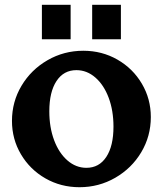

<svg xmlns="http://www.w3.org/2000/svg" viewBox="-20 -777 680 802"><path d="M30 -272Q30 -352 70 -419Q110 -486 178.5 -525.5Q247 -565 328 -565Q406 -565 470.5 -528Q535 -491 572.5 -427.5Q610 -364 610 -288Q610 -208 570 -141Q530 -74 461.5 -34.5Q393 5 312 5Q234 5 169.5 -32Q105 -69 67.5 -132.5Q30 -196 30 -272ZM454 -248Q454 -315 434 -368.5Q414 -422 378.5 -453Q343 -484 299 -484Q246 -484 216 -438.5Q186 -393 186 -312Q186 -245 206 -191.5Q226 -138 261.5 -107Q297 -76 341 -76Q394 -76 424 -121.5Q454 -167 454 -248ZM365 -757H485V-613H365ZM155 -757H275V-613H155Z"/></svg>

Font: Otomanopee One
Style: Regular
Weight: 400
Designer: Das Ende der Wildnis
Foundry: Gutenberg Labo
Version: Version 3.005